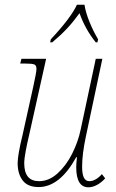

<svg xmlns="http://www.w3.org/2000/svg" viewBox="-20 -786 494 816"><path d="M304 -75Q304 -90 307 -118H304Q234 9 144 9Q98 9 76.5 -19Q55 -47 55 -93Q55 -127 76 -213L121 -416Q135 -479 135 -493Q135 -508 126 -512Q117 -516 84 -516H66L71 -536H176L104 -213Q96 -180 89.5 -145.5Q83 -111 83 -92Q83 -16 146 -16Q188 -16 224.5 -49Q261 -82 286.5 -132.5Q312 -183 323 -236L387 -536H415L345 -206Q329 -131 329 -78Q329 -46 336.5 -31Q344 -16 360 -16Q373 -16 387 -24Q401 -32 413 -46L427 -28Q412 -11 393 -0.5Q374 10 356 10Q304 10 304 -75ZM196 -619Q282 -711 307 -766H339Q344 -733 360.5 -692.5Q377 -652 397 -619L394 -606H387Q342 -662 318 -730Q292 -694 265.5 -665.5Q239 -637 202 -606H193Z"/></svg>

Font: Noto Serif NarrowThin
Style: Italic
Weight: 250
Width: 4
Italic angle: -12°
Designer: Monotype Design Team
Foundry: Monotype Imaging Inc.
Version: Version 1.001